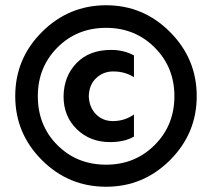

<svg xmlns="http://www.w3.org/2000/svg" viewBox="-20 -703 807 731"><path d="M38 -337Q38 -480 140 -581.5Q242 -683 384 -683Q526 -683 627.5 -581Q729 -479 729 -337Q729 -195 627.5 -93.5Q526 8 384 8Q241 8 139.5 -93.5Q38 -195 38 -337ZM124 -337Q124 -225 198.5 -150.5Q273 -76 384 -76Q494 -76 569 -151Q644 -226 644 -337Q644 -447 569 -522Q494 -597 384 -597Q273 -597 198.5 -522Q124 -447 124 -337ZM318 -336Q320 -294 345.5 -268Q371 -242 410 -242Q454 -242 490 -267V-183Q454 -162 399 -162Q323 -162 272.5 -211Q222 -260 222 -336Q223 -413 271.5 -463Q320 -513 403 -513Q451 -513 490 -492V-409Q456 -431 411 -431Q373 -431 346 -405.5Q319 -380 318 -336Z"/></svg>

Font: Hind Semibold
Style: Regular
Weight: 600
Designer: Manushi Parikh, Satya Rajpurohit
Foundry: Indian Type Foundry
Version: Version 1.201;PS 1.0;hotconv 1.0.78;makeotf.lib2.5.61930; tt